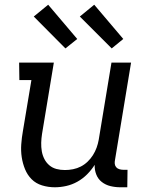

<svg xmlns="http://www.w3.org/2000/svg" viewBox="-20 -785 640 813"><path d="M212 8Q184 8 158 0Q132 -8 114 -26Q96 -44 86 -68.5Q76 -93 72 -119.5Q68 -146 70 -174Q72 -202 77 -230L113 -446H62L61 -520H208L158 -218Q155 -199 154.5 -180.5Q154 -162 157 -144.5Q160 -127 168 -111.5Q176 -96 189 -85Q202 -74 219 -69.5Q236 -65 255 -65Q272 -65 289.5 -68.5Q307 -72 322.5 -80Q338 -88 351 -100.5Q364 -113 373.5 -128Q383 -143 389 -159.5Q395 -176 398 -193L452 -520H535L467 -108Q465 -99 466 -91Q467 -83 472 -77Q477 -71 485.5 -68.5Q494 -66 503 -66H520L519 8H490Q468 8 447.5 3Q427 -2 411 -14.5Q395 -27 387.5 -46.5Q380 -66 381 -87Q367 -65 348.5 -46.5Q330 -28 307.5 -15.5Q285 -3 260.5 2.5Q236 8 212 8ZM453 -580 318 -715 379 -765 502 -620ZM257 -580 123 -715 184 -765 307 -620Z"/></svg>

Font: Iosevka Etoile
Style: Italic
Weight: 400
Italic angle: -9°
Designer: Belleve Invis
Foundry: Belleve Invis
Version: Version 22.1.2; ttfautohint (v1.8.4)